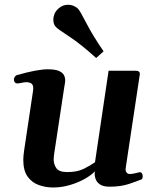

<svg xmlns="http://www.w3.org/2000/svg" viewBox="-20 -788 691 821"><path d="M207 13.7Q174.3 13.7 145 2.9Q115.7 -7.8 97.7 -33.4Q79.6 -59.1 79.6 -104Q79.6 -120.6 83 -143.6L121.6 -401.4Q122.1 -404.8 122.1 -410.2Q122.1 -426.3 113.5 -431.4Q105 -436.5 93.3 -436.5Q83 -436.5 71.8 -433.8Q60.5 -431.2 53.7 -431.2Q42 -431.2 39.6 -445.3Q38.6 -450.7 42.2 -457.8Q45.9 -464.8 53.7 -467.3Q140.1 -491.7 184.1 -491.7Q215.8 -491.7 231.9 -484.6Q248 -477.5 253.4 -466.8Q258.8 -456.1 258.8 -445.3Q258.8 -436.5 257.1 -428.7Q255.4 -420.9 254.9 -416L211.4 -128.9Q210.9 -123.5 210.2 -117.7Q209.5 -111.8 209.5 -106.4Q209.5 -85 221.2 -68.6Q232.9 -52.2 267.1 -52.2Q309.6 -52.2 337.2 -65.7Q364.7 -79.1 386.2 -94.2L444.3 -485.4H562Q578.1 -485.4 578.1 -471.7L517.6 -70.3Q515.6 -57.1 521 -50.5Q526.4 -43.9 535.6 -43.9Q543.9 -43.9 555.2 -46.6Q566.4 -49.3 575.2 -51.3Q582.5 -52.7 586.4 -47.6Q590.3 -42.5 590.3 -34.2Q590.3 -29.8 589.1 -25.9Q587.9 -22 584 -20.5Q567.4 -13.7 532.2 -1.7Q497.1 10.3 448.7 10.3Q423.8 10.3 409.9 2Q396 -6.3 390.4 -19Q384.8 -31.7 384.8 -45.4Q384.8 -47.9 385 -50.5Q385.3 -53.2 385.7 -55.7Q372.6 -40.5 344.2 -24.2Q315.9 -7.8 280 2.9Q244.1 13.7 207 13.7ZM391.1 -540Q325.2 -599.6 277.8 -630.6Q230.5 -661.6 220.2 -671.4Q208 -683.1 208 -704.1Q208 -715.8 213.1 -728.5Q218.3 -741.2 230 -751.5Q247.6 -767.6 270.5 -767.6Q283.7 -767.6 295.7 -762.5Q307.6 -757.3 314 -750Q323.7 -739.3 349.6 -688.5Q375.5 -637.7 422.9 -568.4Z"/></svg>

Font: Gelasio SemiBold
Style: Italic
Weight: 600
Italic angle: -8.5°
Designer: Eben Sorkin
Foundry: Eben Sorkin
Version: Version 1.008